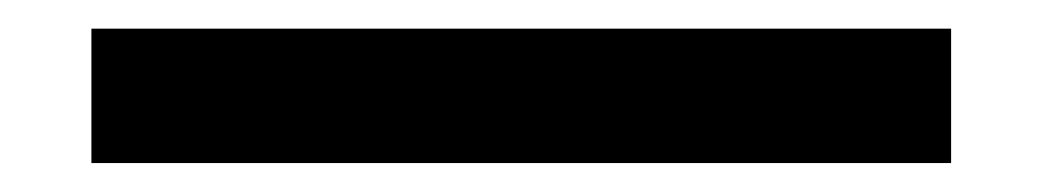

<svg xmlns="http://www.w3.org/2000/svg" viewBox="-20 -20 726 134"><path d="M43.8 93.8V0H643.8V93.8Z"/></svg>

Font: Now Medium
Style: Regular
Weight: 500
Designer: Alfredo Marco Pradil
Foundry: Alfredo Marco Pradil
Version: Version 1.002;PS 001.002;hotconv 1.0.88;makeotf.lib2.5.64775